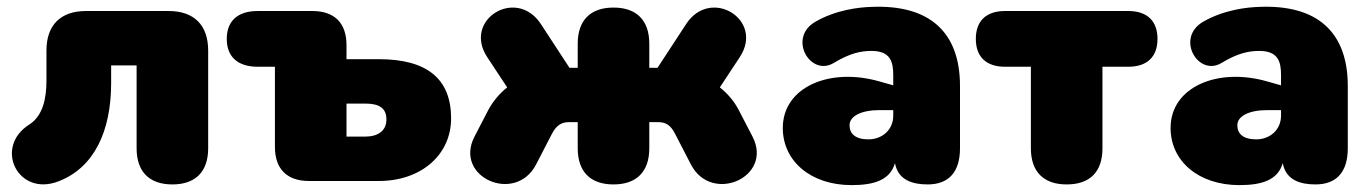

<svg xmlns="http://www.w3.org/2000/svg" viewBox="-20 -526 3983 558"><path d="M481 10C548 10 585 -27 585 -95V-379C585 -453 544 -494 470 -494H230C156 -494 115 -453 115 -379V-292C115 -243 106 -190 65 -164C-39 -98 32 47 150 1C254 -39 303 -145 303 -285V-336H377V-95C377 -27 414 10 481 10Z M878 0H1081C1204 0 1291 -76 1291 -182C1291 -297 1221 -354 1081 -354H987V-395C987 -459 952 -494 888 -494H729C671 -494 639 -465 639 -413C639 -361 671 -332 729 -332H779V-99C779 -35 814 0 878 0ZM1041 -129H987V-225H1041C1082 -225 1103 -212 1103 -179C1103 -146 1079 -129 1041 -129Z M1763 10C1830 10 1867 -27 1867 -95V-171H1893C1914 -171 1929 -163 1942 -137L1988 -48C2048 68 2228 -11 2167 -129L2126 -208C2114 -231 2095 -254 2072 -272L2130 -360C2202 -469 2045 -565 1974 -456L1891 -329H1867V-399C1867 -467 1830 -504 1763 -504C1696 -504 1659 -467 1659 -399V-329H1635L1552 -456C1481 -565 1324 -469 1396 -360L1454 -272C1431 -254 1412 -230 1400 -208L1359 -129C1298 -11 1478 68 1538 -48L1584 -137C1597 -162 1612 -171 1633 -171H1659V-95C1659 -27 1696 10 1763 10Z M2455 12C2521 12 2567 -3 2581 -52C2590 -2 2633 10 2676 10C2738 10 2770 -27 2770 -95V-276C2770 -434 2680 -513 2513 -506C2478 -505 2411 -498 2350 -463C2268 -416 2335 -302 2403 -343C2451 -372 2483 -378 2513 -378C2568 -378 2576 -346 2576 -308V-278L2537 -289C2393 -331 2255 -274 2255 -154C2255 -58 2336 12 2455 12ZM2449 -162C2449 -189 2484 -206 2536 -206H2576V-190C2576 -148 2543 -121 2504 -121C2465 -121 2449 -138 2449 -162Z M3080 10C3148 10 3184 -27 3184 -95V-332H3259C3314 -332 3344 -361 3344 -413C3344 -465 3314 -494 3259 -494H2901C2846 -494 2816 -465 2816 -413C2816 -361 2846 -332 2901 -332H2976V-95C2976 -27 3013 10 3080 10Z M3582 12C3648 12 3694 -3 3708 -52C3717 -2 3760 10 3803 10C3865 10 3897 -27 3897 -95V-276C3897 -434 3807 -513 3640 -506C3605 -505 3538 -498 3477 -463C3395 -416 3462 -302 3530 -343C3578 -372 3610 -378 3640 -378C3695 -378 3703 -346 3703 -308V-278L3664 -289C3520 -331 3382 -274 3382 -154C3382 -58 3463 12 3582 12ZM3576 -162C3576 -189 3611 -206 3663 -206H3703V-190C3703 -148 3670 -121 3631 -121C3592 -121 3576 -138 3576 -162Z"/></svg>

Font: SN Pro Black
Style: Regular
Weight: 900
Designer: Tobias Whetton
Foundry: Supernotes
Version: Version 1.001;Glyphs 3.2 (3249)